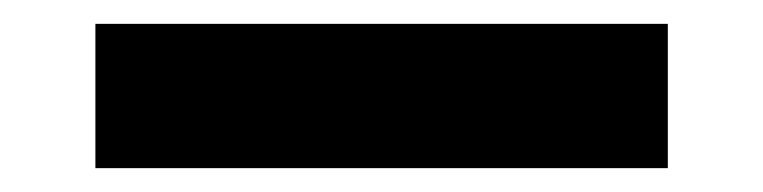

<svg xmlns="http://www.w3.org/2000/svg" viewBox="-20 51 640 161"><path d="M540 192V71H60V192Z"/></svg>

Font: IBM Plex Mono
Style: Bold
Weight: 700
Monospace: yes
Designer: Mike Abbink, Paul van der Laan, Pieter van Rosmalen
Foundry: Bold Monday
Version: Version 2.004